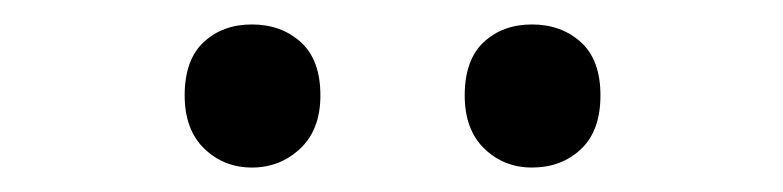

<svg xmlns="http://www.w3.org/2000/svg" viewBox="-20 -759 640 157"><path d="M131 -681Q131 -710 146.5 -724.5Q162 -739 186 -739Q210 -739 226 -724.5Q242 -710 242 -681Q242 -653 225.5 -637.5Q209 -622 186 -622Q163 -622 147 -637.5Q131 -653 131 -681ZM360 -681Q360 -710 375.5 -724.5Q391 -739 415 -739Q439 -739 455 -724.5Q471 -710 471 -681Q471 -652 455 -637Q439 -622 415 -622Q392 -622 376 -637.5Q360 -653 360 -681Z"/></svg>

Font: Noto Sans Mono UI
Style: Regular
Weight: 400
Monospace: yes
Designer: Monotype Design team
Foundry: Monotype Imaging Inc.
Version: Version 1.000